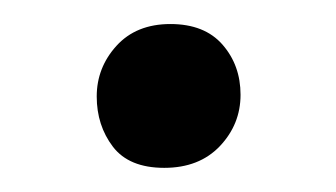

<svg xmlns="http://www.w3.org/2000/svg" viewBox="-20 -307 278 159"><path d="M162.1 -186Q145 -168 116 -168Q86.9 -168 73.5 -185.5Q60.1 -203.1 60.1 -227.1Q60.1 -251 76.4 -269Q92.8 -287.1 121.1 -287.1Q149.4 -287.1 164.3 -270Q179.2 -252.9 179.2 -228.5Q179.2 -204.1 162.1 -186Z"/></svg>

Font: Alegreya-Regular
Style: Regular
Weight: 400
Designer: Juan Pablo del Peral
Foundry: Juan Pablo del Peral
Version: Version 1.003